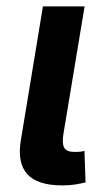

<svg xmlns="http://www.w3.org/2000/svg" viewBox="-20 -562 334 585"><path d="M170.4 2.9Q93.8 2.9 63 -31.5Q32.2 -65.9 43.5 -134.3L110.8 -542.5H237.8L173.3 -154.3Q168.5 -125 175.5 -112.1Q182.6 -99.1 207 -99.1Q218.8 -99.1 225.6 -99.9Q232.4 -100.6 237.3 -102.5L240.7 -6.3Q229.5 -3.4 211.2 -0.2Q192.9 2.9 170.4 2.9Z"/></svg>

Font: Inter 16pt SemiBold
Style: Italic
Weight: 600
Italic angle: -9.3988°
Version: Version 4.001;git-66647c0bb